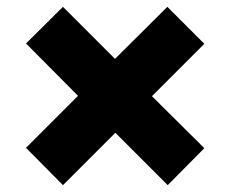

<svg xmlns="http://www.w3.org/2000/svg" viewBox="-20 -695 673 561"><path d="M577 -262 424 -414 577 -567 469 -675 316 -523 164 -675 56 -568 208 -415 56 -263 164 -154 317 -307 470 -154Z"/></svg>

Font: Hussar Techniczny
Style: Bold 
Weight: 700
Foundry: Cannot Into Space Fonts
Version: Version 0.77